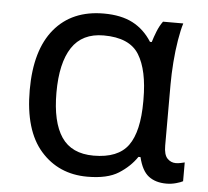

<svg xmlns="http://www.w3.org/2000/svg" viewBox="-45 -593 704 651"><g transform="rotate(5 307.5 -268.0)"><path d="M275 10Q177 10 116 -59.5Q55 -129 55 -266Q55 -402 115 -474Q175 -546 283 -546Q342 -546 381.5 -525.5Q421 -505 447 -464H453Q458 -481 466 -501Q474 -521 485 -536H554Q547 -514 541 -478Q535 -442 532 -402Q529 -362 529 -326V-118Q529 -87 541 -74.5Q553 -62 570 -62Q578 -62 587 -64Q596 -66 600 -67V-3Q593 1 577 5.5Q561 10 544 10Q507 10 483.5 -8Q460 -26 449 -72H442Q419 -38 381 -14Q343 10 275 10ZM290 -63Q373 -63 407.5 -110.5Q442 -158 442 -261V-267Q442 -367 409.5 -419.5Q377 -472 289 -472Q216 -472 181 -419Q146 -366 146 -265Q146 -165 180.5 -114Q215 -63 290 -63Z"/></g></svg>

Font: Noto IKEA Simplified Chinese
Style: Regular
Weight: 400
Designer: Monotype Design Team
Foundry: Monotype Imaging Inc.
Version: Version 1.100